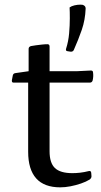

<svg xmlns="http://www.w3.org/2000/svg" viewBox="-20 -798 436 825"><path d="M340 -775Q348 -771 348 -761Q346 -712 331.5 -670Q317 -628 297 -583Q293 -575 283 -576L270 -578Q261 -579 264 -589Q274 -620 277 -654.5Q280 -689 280 -719Q280 -749 279 -766Q287 -772 300 -775Q313 -778 325 -778Q330 -778 333.5 -777.5Q337 -777 340 -775ZM239 7Q170 7 135.5 -31.5Q101 -70 101 -146V-482L103 -492V-588Q103 -597 113 -600Q123 -602 135 -603.5Q147 -605 160 -606.5Q173 -608 184 -608Q193 -608 193 -598V-148Q193 -98 216 -76Q239 -54 291 -54Q307 -54 324.5 -56Q342 -58 362 -63Q371 -65 372 -55L373 -42Q374 -34 366 -27Q350 -17 328 -9.5Q306 -2 283 2.5Q260 7 239 7ZM38 -443Q30 -443 31 -453L35 -474Q37 -483 47 -484L103 -492H309L371 -495Q380 -495 380 -485Q381 -477 380.5 -468.5Q380 -460 378 -452Q375 -443 366 -443Z"/></svg>

Font: Hahmlet
Style: Regular
Weight: 400
Designer: Minjoo Ham & Mark Frömberg
Foundry: hypertype
Version: Version 1.001; ttfautohint (v1.8.3)